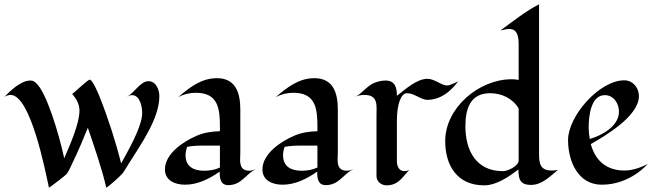

<svg xmlns="http://www.w3.org/2000/svg" viewBox="-24 -853 3056 894"><path d="M718 -405C718 -435 703 -475 667 -475C630 -475 602 -421 568 -403C575 -407 583 -410 591 -410C628 -410 638 -355 638 -327C638 -262 571 -149 540 -92C516 -190 478 -307 440 -402C435 -415 407 -482 394 -482C384 -482 326 -425 312 -415C331 -395 346 -367 346 -339C346 -275 300 -175 275 -116C252 -224 192 -428 142 -468C134 -475 128 -478 117 -478C74 -478 25 -432 -4 -401C3 -407 17 -411 25 -411C119 -411 187 -56 204 21C218 12 283 -37 288 -45C300 -62 307 -82 316 -100C339 -146 366 -211 385 -258C414 -173 451 -66 471 21C488 11 539 -36 546 -45C557 -59 566 -76 575 -90C630 -178 718 -300 718 -405Z M1169 -66C1159 -62 1148 -58 1137 -58C1102 -58 1094 -80 1094 -110C1094 -122 1095 -133 1095 -145V-343C1095 -418 1075 -489 986 -489C913 -489 859 -446 806 -401C831 -414 859 -421 888 -421C992 -421 1000 -347 1000 -263V-242C963 -241 926 -236 892 -221C831 -195 744 -138 744 -64C744 -11 793 7 838 7C897 7 952 -21 999 -54C999 -25 1001 9 1039 9C1102 9 1121 -45 1169 -66ZM1000 -73C977 -62 951 -58 926 -58C878 -58 840 -77 840 -130C840 -144 843 -157 847 -169C871 -174 896 -175 921 -175C939 -175 1000 -175 1000 -175Z M1623 -66C1613 -62 1602 -58 1591 -58C1556 -58 1548 -80 1548 -110C1548 -122 1549 -133 1549 -145V-343C1549 -418 1529 -489 1440 -489C1367 -489 1313 -446 1260 -401C1285 -414 1313 -421 1342 -421C1446 -421 1454 -347 1454 -263V-242C1417 -241 1380 -236 1346 -221C1285 -195 1198 -138 1198 -64C1198 -11 1247 7 1292 7C1351 7 1406 -21 1453 -54C1453 -25 1455 9 1493 9C1556 9 1575 -45 1623 -66ZM1454 -73C1431 -62 1405 -58 1380 -58C1332 -58 1294 -77 1294 -130C1294 -144 1297 -157 1301 -169C1325 -174 1350 -175 1375 -175C1393 -175 1454 -175 1454 -175Z M2109 -475C2109 -475 2076 -455 2057 -455C2031 -455 2001 -486 1966 -486C1916 -486 1862 -436 1824 -407C1824 -445 1816 -478 1771 -478C1754 -478 1737 -474 1721 -468C1687 -456 1656 -412 1631 -403C1644 -408 1658 -411 1673 -411C1739 -411 1729 -360 1729 -314V-33C1729 -9 1750 10 1776 10C1836 10 1855 -38 1882 -61C1875 -58 1867 -56 1860 -56C1833 -56 1824 -80 1824 -103V-290C1824 -368 1843 -419 1871 -419C1906 -419 1936 -388 1966 -388C2055 -388 2109 -475 2109 -475Z M2574 -62C2565 -60 2555 -59 2545 -59C2492 -59 2486 -91 2486 -135V-833C2425 -802 2362 -752 2306 -711C2320 -714 2334 -718 2348 -718C2390 -718 2391 -672 2391 -641V-481C2380 -483 2369 -484 2358 -484C2207 -484 2049 -352 2049 -196C2049 -81 2106 10 2230 10C2288 10 2345 -30 2390 -64C2390 -19 2397 8 2449 8C2500 8 2537 -32 2574 -62ZM2391 -106C2391 -80 2340 -56 2318 -56C2193 -56 2143 -152 2143 -265C2143 -344 2164 -419 2258 -419C2312 -419 2363 -395 2391 -348Z M2992 -90C2992 -90 2939 -59 2884 -59C2801 -59 2748 -104 2727 -182C2798 -223 2951 -313 2951 -406C2951 -444 2923 -479 2883 -479C2766 -479 2621 -312 2621 -201C2621 -104 2666 7 2778 7C2912 7 2992 -90 2992 -90ZM2858 -333C2858 -265 2778 -222 2722 -206C2719 -223 2717 -241 2717 -259C2717 -309 2726 -410 2792 -410C2834 -410 2858 -371 2858 -333Z"/></svg>

Font: Fondamento
Style: Regular
Weight: 400
Designer: Astigmatic (AOETI)
Foundry: Astigmatic (AOETI)
Version: Version 1.001